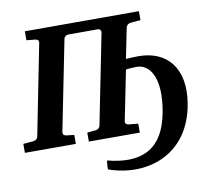

<svg xmlns="http://www.w3.org/2000/svg" viewBox="-108 -774 1175 1076"><g transform="rotate(-10 479.5 -236.0)"><path d="M622 -362C635 -364 673 -366 683 -366C759 -366 817 -280 783 -92C744 126 607 168 429 122C426 129 425 172 425 172C635 247 885 171 930 -118C960 -308 869 -423 703 -423C688 -423 648 -421 632 -420L667 -593C670 -606 681 -614 692 -615L750 -620V-671H101V-620L151 -615C163 -614 172 -606 169 -593L67 -78C65 -65 53 -57 41 -56L-17 -51V0H273V-51L228 -56C217 -57 208 -65 210 -78L312 -589C314 -602 326 -611 338 -611H505C517 -611 525 -602 523 -589L421 -78C419 -65 408 -57 396 -56L347 -51V0H637V-51L583 -56C572 -57 562 -65 565 -78Z"/></g></svg>

Font: Veleka
Style: Bold Italic
Weight: 700
Italic angle: -12°
Designer: Stefan Peev, Context Ltd, 2016; SIL International, 1997-2014.
Foundry: Stefan Peev, Context Ltd, 2016
Version: Version 5.000